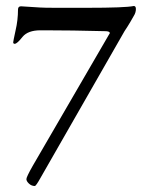

<svg xmlns="http://www.w3.org/2000/svg" viewBox="-20 -427 500 640"><path d="M115 166Q100 193 96 193Q85 193 76.5 185Q68 177 68 170Q68 163 89 126L344 -313Q346 -315 346 -317Q346 -322 334 -323Q217 -326 128 -326H115Q73 -326 55 -304Q37 -281 29 -281Q24 -281 24 -286Q24 -289 32 -326Q36 -343 38 -360.5Q40 -378 40 -395Q40 -406 50 -406L113 -402Q127 -401 166.5 -401Q206 -401 270 -401Q398 -401 426 -407Q433 -407 433 -397Q433 -385 426 -374Q422 -367 414.5 -354Q407 -341 395 -323Z"/></svg>

Font: Benne
Style: Regular
Weight: 400
Designer: John-Daniel Harrington
Version: Version 1.001